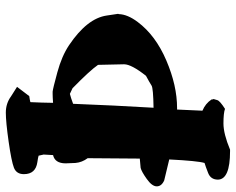

<svg xmlns="http://www.w3.org/2000/svg" viewBox="-103 -541 821 669"><g transform="rotate(-90 307.5 -206.5)"><path d="M262.7 167Q248 161.6 211.9 161.6Q175.8 161.6 120.6 184.6H115.2Q17.1 184.6 16.1 142.6Q16.1 117.2 39.3 108.2Q62.5 99.1 74.2 95.7Q81.5 70.8 86.4 -27.3L13.2 -44.9Q-7.3 -54.2 -7.3 -70.8Q-7.3 -87.4 18.6 -105.7Q44.4 -124 57.1 -127L89.4 -129.9L90.8 -311.5Q76.2 -331.1 74.2 -354L72.8 -388.7Q73.2 -425.8 101.6 -432.1L103.5 -464.8L99.6 -482.4Q94.2 -484.4 77.1 -486.8Q35.2 -492.7 35.2 -533.7Q35.2 -559.6 57.4 -568.4Q79.6 -577.1 148.4 -586.9Q217.3 -596.7 249.5 -596.7Q281.7 -596.7 306.2 -578.6L339.4 -557.6L307.1 -515.1Q293.9 -513.2 286.1 -511.2Q284.2 -471.7 283.7 -432.1Q303.7 -433.6 314.5 -433.6H322.8Q333.5 -432.6 389.9 -417.2Q446.3 -401.9 484.4 -376.5Q578.1 -313.5 587.9 -245.1L593.8 -205.6L592.8 -202.6Q591.8 -172.4 565.4 -137.2Q518.6 -74.7 431.2 -37.4Q343.8 0 265.6 0H260.3L256.3 88.4Q281.2 98.6 295.4 120.1V122.6L296.9 127.4Q295.4 130.9 293.2 139.9Q291 148.9 262.7 167ZM418 -184.6V-185.1L416 -275.4Q396.5 -303.7 334.5 -364.3L314.9 -373.5Q302.7 -370.6 280.3 -362.3Q274.9 -221.7 266.6 -82Q334.5 -83 343.8 -88.9Q355 -96.2 377.9 -108.4Q418 -159.2 418 -184.6Z"/></g></svg>

Font: Drukaatie burti
Style: Heavy
Weight: 800
Version: Version 0.14